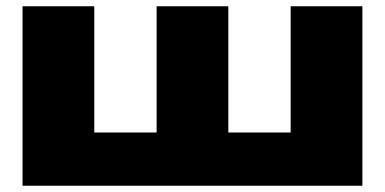

<svg xmlns="http://www.w3.org/2000/svg" viewBox="-20 -593 1230 613"><path d="M1137 0V-573H908V-170H709V-573H480V-170H281V-573H52V0Z"/></svg>

Font: Bounded ExtBd
Style: Regular
Weight: 800
Designer: Vlad Churkin
Version: Version 3.0